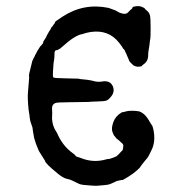

<svg xmlns="http://www.w3.org/2000/svg" viewBox="-20 -588 587 631"><path d="M149 -498Q149 -498 151.5 -500.5Q154 -503 154 -504Q154 -505 157.5 -508.5Q161 -512 160.5 -514.5Q160 -517 185 -533Q255 -579 337 -562L359 -554L370 -548Q370 -547 377 -545Q393 -539 401 -547.5Q409 -556 412.5 -558.5Q416 -561 415.5 -563.5Q415 -566 427 -567.5Q439 -569 447.5 -565Q456 -561 456 -560Q456 -559 457.5 -557.5Q459 -556 459.5 -556Q460 -556 465.5 -550.5Q471 -545 473 -536.5Q475 -528 475 -496Q475 -464 474 -461Q473 -458 472 -447.5Q471 -437 469 -426.5Q467 -416 467 -409Q468 -387 451 -376Q447 -373 446.5 -371.5Q446 -370 438.5 -369Q431 -368 425.5 -370Q420 -372 419.5 -372.5Q419 -373 416 -375.5Q413 -378 408.5 -383Q404 -388 404.5 -388Q405 -388 404 -390Q403 -392 395.5 -410Q388 -428 386 -427L385 -428Q382 -434 371 -448Q337 -491 279 -483Q267 -481 260.5 -479Q254 -477 251 -476Q227 -473 183 -433Q178 -428 173.5 -426Q169 -424 168.5 -423.5Q168 -423 165 -423Q159 -423 159 -409.5Q159 -396 157.5 -389.5Q156 -383 155.5 -373.5Q155 -364 154 -350Q153 -336 155.5 -333.5Q158 -331 196.5 -330.5Q235 -330 237.5 -329.5Q240 -329 245 -328Q268 -326 269 -325.5Q270 -325 277 -324Q284 -323 290 -321Q303 -318 315 -320Q342 -325 351 -304Q359 -284 341 -266Q337 -261 331 -258Q325 -255 300.5 -254.5Q276 -254 272 -253L207 -252Q166 -252 161 -249Q150 -244 151 -229.5Q152 -215 151.5 -213Q151 -211 151 -199Q152 -174 165 -155Q167 -153 172 -141Q190 -105 220 -84Q227 -79 227.5 -77Q228 -75 231.5 -73.5Q235 -72 237.5 -71.5Q240 -71 245 -69Q286 -52 328 -64L336 -66Q336 -64 340.5 -66Q345 -68 346.5 -68Q348 -68 351 -69.5Q354 -71 356 -71.5Q358 -72 358 -72.5Q358 -73 360 -73Q362 -73 369 -80Q376 -87 376 -87.5Q376 -88 380 -91.5Q384 -95 384 -98.5Q384 -102 385 -106Q386 -110 384.5 -113Q383 -116 379 -119Q375 -122 373 -124.5Q371 -127 366.5 -130Q362 -133 359.5 -137Q357 -141 356 -141Q355 -141 350 -153Q345 -165 352 -185.5Q359 -206 379 -218Q383 -220 384 -219.5Q385 -219 392.5 -221.5Q400 -224 413.5 -224Q427 -224 437 -222Q457 -216 473 -186Q477 -179 479.5 -176Q482 -173 485 -158Q491 -123 479.5 -98Q468 -73 464 -68.5Q460 -64 455.5 -58.5Q451 -53 446 -46.5Q441 -40 441 -39Q441 -38 430 -28Q419 -18 401.5 -7Q384 4 382 3.5Q380 3 375 4.5Q370 6 367.5 6Q365 6 358.5 9.5Q352 13 351 13Q350 13 344 16Q338 19 327.5 20Q317 21 305 22Q293 23 292.5 22.5Q292 22 282 22Q247 20 240.5 16.5Q234 13 232 12.5Q230 12 230 11.5Q230 11 226 9.5Q222 8 216.5 5Q211 2 199 -0.5Q187 -3 168 -19Q129 -51 128 -59Q128 -60 124 -66Q120 -72 119 -74Q118 -76 113 -83.5Q108 -91 106 -96Q104 -101 100.5 -109.5Q97 -118 95.5 -124Q94 -130 93 -132Q92 -134 90.5 -144.5Q89 -155 88.5 -155.5Q88 -156 87.5 -163Q87 -170 85 -174Q79 -189 78 -199.5Q77 -210 76.5 -211.5Q76 -213 74 -227Q70 -267 72 -285.5Q74 -304 74.5 -315.5Q75 -327 75.5 -329.5Q76 -332 76 -335L75 -337L76 -346L86 -387Q90 -396 91 -398Q92 -400 93 -401Q96 -407 96 -408L99 -413Q99 -413 100 -415Q101 -417 102.5 -420Q104 -423 104 -423Q104 -423 105 -424Q106 -425 107.5 -428Q109 -431 110 -432Q111 -433 112 -435Q113 -437 114 -437Q115 -437 115.5 -438.5Q116 -440 119.5 -443.5Q123 -447 122 -448Q121 -449 121.5 -449.5Q122 -450 125 -455.5Q128 -461 129.5 -462.5Q131 -464 132.5 -468Q134 -472 135 -473.5Q136 -475 136.5 -476Q137 -477 138 -478.5Q139 -480 141 -484L145 -490Z"/></svg>

Font: TT2020 Style E
Style: Regular
Weight: 400
Version: Version 00.2